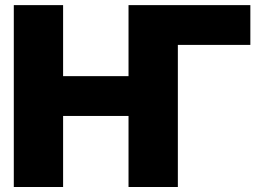

<svg xmlns="http://www.w3.org/2000/svg" viewBox="-20 -748 1037 768"><path d="M35.2 0V-727.5H232.4V-443.4H494.1V-727.5H981.4V-568.4H691.4V0H494.1V-284.2H232.4V0Z"/></svg>

Font: Inter Tight Black
Style: Regular
Weight: 900
Designer: Rasmus Andersson
Foundry: rsms
Version: Version 3.004; ttfautohint (v1.8.4.7-5d5b)